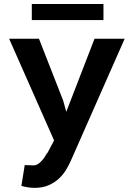

<svg xmlns="http://www.w3.org/2000/svg" viewBox="-20 -721 640 955"><path d="M293.9 -221.7 309.6 -165 450.2 -528.3H600.1L332 79.1Q323.2 99.1 309.3 122.6Q295.4 146 274.4 166Q253.4 186 223.4 199.7Q193.4 213.4 152.3 213.4Q142.6 213.4 134.3 212.6Q126 211.9 118.2 210.7Q110.4 209.5 102.8 207.8Q95.2 206.1 86.4 203.6L103 100.1Q111.3 100.1 124.3 100.8Q137.2 101.6 145 101.6Q161.1 101.6 173.6 91.8Q186 82 194.8 70.3Q203.6 58.6 209 48.8Q214.4 39.1 216.3 39.1L249 -22.5L25.4 -528.3H173.8ZM494.6 -621.1H138.2V-701.2H494.6Z"/></svg>

Font: Roboto Mono
Style: Bold
Weight: 700
Designer: Google
Version: Version 2.000985; 2015; ttfautohint (v1.3)